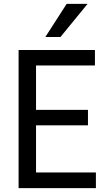

<svg xmlns="http://www.w3.org/2000/svg" viewBox="-20 -966 559 991"><path d="M292 -775H214L324 -946H432ZM475 5H76V-708H470V-628H166V-399H434V-319H166V-76H475Z"/></svg>

Font: LXGW 975 Gothic SC
Style: Regular
Weight: 400
Version: Version 2.01;February 25, 2021